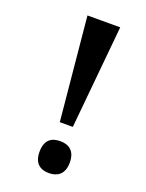

<svg xmlns="http://www.w3.org/2000/svg" viewBox="-138 -783 654 859"><g transform="rotate(20 189.5 -353.0)"><path d="M173 -223H235L282 -714H126ZM205 8C243 8 277 -11 277 -68C277 -126 243 -144 205 -144C165 -144 133 -126 133 -68C133 -11 165 8 205 8Z"/></g></svg>

Font: Noto Serif Devanagari Condensed
Style: Bold
Weight: 700
Width: 3
Designer: Universal Thirst, Indian Type Foundry and the Monotype Design Team
Foundry: Monotype Imaging Inc.
Version: Version 2.004